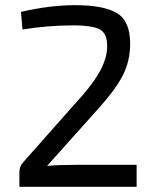

<svg xmlns="http://www.w3.org/2000/svg" viewBox="-20 -722 602 742"><path d="M271 -702Q380 -702 431.5 -671.5Q483 -641 483 -553Q483 -488 456 -433.5Q429 -379 360 -302L162 -81Q209 -85 274 -85H508V0H55V-55Q55 -79 68 -93L268 -319Q336 -392 366 -446.5Q396 -501 394 -549Q393 -596 362.5 -610Q332 -624 265 -624Q165 -624 67 -608L61 -676Q172 -702 271 -702Z"/></svg>

Font: Exo 2
Style: Regular
Weight: 400
Designer: Natanael Gama
Version: Version 1.001;PS 001.001;hotconv 1.0.70;makeotf.lib2.5.58329